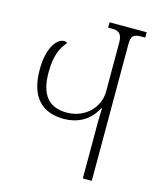

<svg xmlns="http://www.w3.org/2000/svg" viewBox="-108 -791 720 869"><g transform="rotate(15 251.5 -357.0)"><path d="M297 -714V-689H318C346 -689 363 -677 363 -638V-407C363 -335 303 -269 215 -269C129 -269 89 -321 89 -424C89 -508 111 -544 136 -574C132 -578 127 -579 120 -579C92 -579 47 -537 47 -425C47 -296 108 -238 210 -238C268 -238 328 -263 361 -328H365C364 -306 363 -286 363 -265V0H405V-638C405 -677 414 -689 451 -689H471V-714Z"/></g></svg>

Font: Noto Serif Georgian ExtraCondensed ExtraLight
Style: Regular
Weight: 200
Width: 2
Designer: Monotype Design Team, Akaki Razmadze
Foundry: Google LLC
Version: Version 2.003